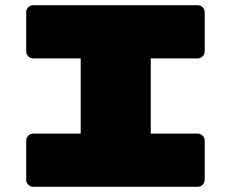

<svg xmlns="http://www.w3.org/2000/svg" viewBox="-20 -720 890 740"><path d="M561 -205H742Q753 -205 761 -197Q769 -189 769 -178V-27Q769 -16 761 -8Q753 0 742 0H108Q97 0 89 -8Q81 -16 81 -27V-178Q81 -189 89 -197Q97 -205 108 -205H291V-495H108Q97 -495 89 -503Q81 -511 81 -522V-673Q81 -684 89 -692Q97 -700 108 -700H742Q753 -700 761 -692Q769 -684 769 -673V-522Q769 -511 761 -503Q753 -495 742 -495H561Z"/></svg>

Font: Rubik Mono One
Style: Regular
Weight: 400
Designer: Hubert and Fischer with Elvire Volk Leonovitch (Cyrillic Expansion: Cyreal)
Foundry: Hubert and Fischer with Elvire Volk Leonovitch
Version: Version 2.000